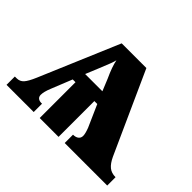

<svg xmlns="http://www.w3.org/2000/svg" viewBox="-116 -733 929 929"><g transform="rotate(45 349.0 -268.0)"><path d="M4 -57H16Q38 -57 52 -72.5Q66 -88 83 -128L256 -536H425L614 -118Q629 -86 647 -71.5Q665 -57 693 -57V0H402V-57Q420 -57 430.5 -65Q441 -73 441 -88Q441 -103 430 -132L380 -245H360V0H231V-245H212L169 -138Q155 -104 155 -83Q155 -70 164 -63Q173 -56 190 -57V0H4ZM354 -306 329 -367Q303 -423 296 -460Q291 -438 264 -374L236 -306Z"/></g></svg>

Font: Noto Serif ExtraBold
Style: Regular
Weight: 800
Designer: Monotype Design Team
Foundry: Monotype Imaging Inc.
Version: Version 1.001